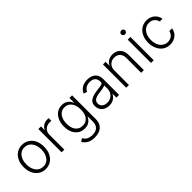

<svg xmlns="http://www.w3.org/2000/svg" viewBox="146 -1848 3181 3181"><g transform="rotate(-45 1736.5 -257.0)"><path d="M55.4 -270.2Q55.4 -353.7 85.9 -417.6Q101.2 -449.6 122.7 -474.6Q144.2 -499.6 170.8 -517Q197.4 -534.4 228.9 -543.7Q260.3 -552.9 295.5 -552.9Q366.5 -552.9 420.5 -517Q475.9 -480.5 505.7 -418.3Q535.5 -356.2 535.5 -270.2Q535.5 -187.1 505 -123.9Q489.7 -92.3 468.4 -67.1Q447.1 -41.9 420.5 -24.5Q393.8 -7.1 362.4 2.1Q331 11.4 295.5 11.4Q223.4 11.4 170.8 -24.5Q143.8 -43 122.3 -68Q100.9 -93 85.9 -124.1Q71 -155.2 63.2 -191.9Q55.4 -228.7 55.4 -270.2ZM119 -270.2Q119 -243.3 123.4 -216.3Q127.8 -189.3 137.3 -164.4Q146.7 -139.6 160.9 -118.1Q175.1 -96.6 194.8 -80.6Q214.5 -64.6 239.5 -55.6Q264.6 -46.5 295.5 -46.5Q326 -46.5 351 -55.4Q376.1 -64.3 395.6 -80.1Q415.1 -95.9 429.5 -117.2Q443.9 -138.5 453.3 -163.4Q462.7 -188.2 467.3 -215.6Q471.9 -242.9 471.9 -270.2Q471.9 -297.2 467.5 -324.2Q463.1 -351.2 453.8 -376.2Q444.6 -401.3 430.2 -422.9Q415.8 -444.6 396.3 -460.8Q376.8 -476.9 351.6 -486.2Q326.3 -495.4 295.5 -495.4Q264.9 -495.4 239.9 -486.3Q214.8 -477.3 195.3 -461.3Q175.8 -445.3 161.4 -423.8Q147 -402.3 137.6 -377.3Q128.2 -352.3 123.6 -324.9Q119 -297.6 119 -270.2Z M674.4 -545.5H735.8V-461.6H740.4Q749.6 -484.4 765.3 -501.6Q780.9 -518.8 800.6 -530.4Q820.3 -541.9 843 -547.8Q865.8 -553.6 889.6 -553.6Q897.4 -553.6 907 -553.3Q916.5 -552.9 922.9 -552.6V-488.3Q918.7 -489 908 -490.4Q897.4 -491.8 884.9 -491.8Q854 -491.8 827.2 -481.9Q800.4 -471.9 780.5 -453.7Q760.7 -435.4 749.1 -409.6Q737.6 -383.9 737.6 -352.3V0H674.4Z M1031.2 -420.1Q1045.5 -451.3 1065.3 -476Q1085.2 -500.7 1110.3 -517.8Q1135.3 -534.8 1165 -543.9Q1194.6 -552.9 1228.3 -552.9Q1287.6 -552.9 1330.1 -524.9Q1372.5 -496.8 1396 -441.4H1402.3V-545.5H1464.1V14.2Q1464.1 66.1 1447.1 104Q1430 142 1400 166.9Q1370 191.8 1328.8 203.8Q1287.6 215.9 1239 215.9Q1155.5 215.9 1103 184.7Q1049.7 152.7 1025.9 106.5L1077.8 72.4Q1086.6 88.1 1099.8 103.5Q1112.9 119 1132.1 131.4Q1151.3 143.8 1177.6 151.5Q1203.8 159.1 1239 159.1Q1275.6 159.1 1305.4 150.2Q1335.2 141.3 1356.4 122.9Q1377.5 104.4 1389 76.5Q1400.6 48.7 1400.6 10.3V-112.6H1394.9Q1384.6 -88.4 1363.6 -63.2Q1353.3 -50.8 1340 -40.3Q1326.7 -29.8 1309.8 -22Q1293 -14.2 1272.4 -9.9Q1251.8 -5.7 1227.3 -5.7Q1178.3 -5.7 1137.1 -24.1Q1095.9 -42.6 1066.1 -77.2Q1036.2 -111.9 1019.5 -161.8Q1002.8 -211.6 1002.8 -274.1Q1002.8 -355.1 1031.2 -420.1ZM1066.4 -275.2Q1066.4 -235.1 1075.6 -196.9Q1084.9 -158.7 1105.1 -129.1Q1125.4 -99.4 1157.3 -81.5Q1189.3 -63.6 1234.7 -63.6Q1280.9 -63.6 1312.7 -81.5Q1344.5 -99.4 1364.2 -128.9Q1383.9 -158.4 1392.8 -196.6Q1401.6 -234.7 1401.6 -275.2Q1401.6 -323.2 1390.6 -363.5Q1379.6 -403.8 1358.3 -433.1Q1337 -462.4 1305.9 -478.9Q1274.9 -495.4 1234.7 -495.4Q1204.9 -495.4 1180.8 -486.5Q1156.6 -477.6 1137.8 -462Q1119 -446.4 1105.5 -425.2Q1092 -404.1 1083.3 -379.6Q1074.6 -355.1 1070.5 -328.5Q1066.4 -301.8 1066.4 -275.2Z M1631.4 -238.3Q1644.9 -254.3 1663.5 -266Q1682.2 -277.7 1705.3 -286.2Q1728.3 -294.7 1755.9 -300.4Q1783.4 -306.1 1814.3 -310Q1848.7 -314.3 1875.2 -318.2Q1901.6 -322.1 1920.1 -325.6Q1957 -332.7 1957 -363.3V-376.1Q1957 -404.5 1948.5 -426.7Q1940 -448.9 1923.7 -464.3Q1907.3 -479.8 1883.3 -487.9Q1859.4 -496.1 1828.5 -496.1Q1769.2 -496.1 1732.6 -470.2Q1696 -444.2 1680.4 -409.1L1620.4 -430.8Q1634.2 -464.5 1656.6 -487.7Q1679 -511 1706.3 -525.6Q1733.7 -540.1 1764.6 -546.5Q1795.5 -552.9 1826.7 -552.9Q1842.3 -552.9 1858.8 -551.1Q1875.4 -549.4 1891.9 -545.1Q1908.4 -540.8 1924.4 -533.9Q1940.3 -527 1954.9 -516.7Q1969.5 -506.7 1981.5 -492.9Q1993.6 -479 2002.1 -460.9Q2010.7 -442.8 2015.4 -420.3Q2020.2 -397.7 2020.2 -370.4V0H1957V-86.3H1953.1Q1936.1 -50.1 1894.2 -18.8Q1852.3 12.4 1784.1 12.4Q1747.2 12.4 1714.5 1.4Q1681.8 -9.6 1657.5 -30.7Q1633.2 -51.8 1619 -82.4Q1604.8 -112.9 1604.8 -152.3Q1604.8 -206.3 1631.4 -238.3ZM1668 -149.5Q1668 -122.9 1678.3 -103.2Q1688.6 -83.5 1706 -70.7Q1723.4 -57.9 1745.7 -51.7Q1768.1 -45.5 1792.6 -45.5Q1830.6 -45.5 1861 -58.4Q1891.3 -71.4 1912.6 -93.8Q1933.9 -116.1 1945.5 -146Q1957 -175.8 1957 -209.2V-288Q1948.2 -279.1 1922.2 -272.7Q1909.4 -269.5 1895.2 -266.9Q1881 -264.2 1866.7 -261.9Q1852.3 -259.6 1839 -257.8Q1825.6 -256 1814.3 -254.6Q1745 -246.1 1706.7 -222.7Q1668 -199.2 1668 -149.5Z M2188.2 0V-545.5H2249.6V-459.9H2255.3Q2264.9 -480.8 2280 -497.9Q2295.1 -514.9 2315.3 -527.2Q2335.6 -539.4 2360.8 -546Q2386 -552.6 2415.8 -552.6Q2498.6 -552.6 2549.7 -501.4Q2600.9 -450.3 2600.9 -353.3V0H2537.6V-349.4Q2537.6 -381.4 2528.6 -408.2Q2519.5 -435 2502 -454.2Q2484.4 -473.4 2458.6 -484Q2432.9 -494.7 2399.9 -494.7Q2335.9 -494.7 2293.7 -453.5Q2251.4 -412.3 2251.4 -340.9V0Z M2768.5 0V-545.5H2832V0ZM2753.6 -684.7Q2753.6 -694.2 2757.3 -702.4Q2761 -710.6 2767.4 -716.8Q2773.8 -723 2782.5 -726.6Q2791.2 -730.1 2800.8 -730.1Q2810.4 -730.1 2819.1 -726.6Q2827.8 -723 2834.3 -716.8Q2840.9 -710.6 2844.6 -702.4Q2848.4 -694.2 2848.4 -684.7Q2848.4 -675.8 2844.6 -667.4Q2840.9 -659.1 2834.3 -652.9Q2827.8 -646.7 2819.1 -642.9Q2810.4 -639.2 2800.8 -639.2Q2791.2 -639.2 2782.5 -642.9Q2773.8 -646.7 2767.4 -652.9Q2761 -659.1 2757.3 -667.4Q2753.6 -675.8 2753.6 -684.7Z M2971.6 -270.2Q2971.6 -351.9 3002.1 -416.2Q3017.4 -448.2 3038.5 -473.5Q3059.7 -498.9 3086.3 -516.5Q3112.9 -534.1 3144.5 -543.5Q3176.1 -552.9 3211.6 -552.9Q3252.8 -552.9 3288.4 -540.7Q3323.9 -528.4 3351.4 -506.2Q3378.9 -484 3396.8 -452.8Q3414.8 -421.5 3420.5 -383.5H3356.5Q3346.6 -430 3308.9 -462.7Q3271 -495.4 3212.7 -495.4Q3173.7 -495.4 3141 -479Q3108.3 -462.7 3084.9 -433.2Q3061.4 -403.8 3048.3 -362.7Q3035.2 -321.7 3035.2 -272.4Q3035.2 -222.7 3047.9 -181.1Q3060.7 -139.6 3084 -109.7Q3107.2 -79.9 3140.1 -63.2Q3172.9 -46.5 3212.7 -46.5Q3239.7 -46.5 3263.3 -54.2Q3286.9 -61.8 3305.9 -76.2Q3324.9 -90.6 3338.1 -111.5Q3351.2 -132.5 3356.9 -159.1H3420.8Q3415.5 -122.2 3398.3 -90.9Q3381 -59.7 3353.9 -36.9Q3326.7 -14.2 3291 -1.4Q3255.3 11.4 3212.7 11.4Q3173.3 11.4 3140.1 0.9Q3106.9 -9.6 3080.1 -28.6Q3053.3 -47.6 3033 -73.7Q3012.8 -99.8 2999.1 -131Q2985.4 -162.3 2978.5 -197.6Q2971.6 -233 2971.6 -270.2Z"/></g></svg>

Font: Inter P Light
Style: Regular
Weight: 300
Designer: Rasmus Andersson
Foundry: rsms
Version: Version 3.018;git-588b23468